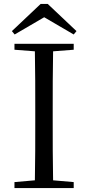

<svg xmlns="http://www.w3.org/2000/svg" viewBox="-20 -949 445 969"><path d="M221 -929H185L40 -792L54 -775L203 -862L352 -775L366 -792ZM53 -698 156 -690C158 -591 158 -491 158 -391V-337C158 -236 158 -137 156 -39L53 -30V0H352V-30L248 -39C246 -137 246 -237 246 -337V-391C246 -492 246 -592 248 -690L352 -698V-728H53Z"/></svg>

Font: Source Han Serif KR
Style: Regular
Weight: 400
Designer: Ryoko NISHIZUKA 西塚涼子 (kana & ideographs); Frank Grießhammer (Latin, Greek & Cyrillic); Wenlong ZHANG 张文龙 (bopomofo); San
Foundry: Adobe
Version: Version 2.001;hotconv 1.1.0;makeotfexe 2.6.0